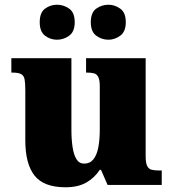

<svg xmlns="http://www.w3.org/2000/svg" viewBox="-20 -782 731 812"><path d="M257 10Q165 10 126 -39.5Q87 -89 87 -189V-402Q87 -431 84 -446.5Q81 -462 69.5 -468.5Q58 -475 32 -475H28V-536H282V-234Q282 -192 287 -159.5Q292 -127 303.5 -108.5Q315 -90 336 -90Q360 -90 374.5 -107.5Q389 -125 395.5 -157.5Q402 -190 402 -235V-417Q402 -444 395.5 -456.5Q389 -469 377 -472Q365 -475 348 -475H344V-536H596V-121Q596 -93 602.5 -80Q609 -67 622 -64Q635 -61 652 -61H664V0H435L407 -64H402Q380 -30 345 -10Q310 10 257 10ZM439 -614Q410 -614 387 -631Q364 -648 364 -688Q364 -729 387 -745.5Q410 -762 439 -762Q465 -762 488.5 -745.5Q512 -729 512 -688Q512 -648 488.5 -631Q465 -614 439 -614ZM221 -614Q193 -614 170.5 -631Q148 -648 148 -688Q148 -729 170.5 -745.5Q193 -762 221 -762Q249 -762 272.5 -745.5Q296 -729 296 -688Q296 -648 272.5 -631Q249 -614 221 -614Z"/></svg>

Font: Noto Serif Khmer Black
Style: Regular
Weight: 900
Version: Version 2.003